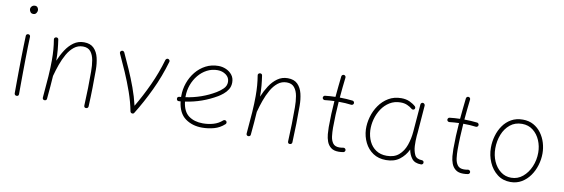

<svg xmlns="http://www.w3.org/2000/svg" viewBox="-54 -1135 4581 1559"><g transform="rotate(10 2236.5 -355.5)"><path d="M98.1 -694.8Q98.1 -708 107.9 -718.5Q117.7 -729 133.8 -729Q149.4 -729 156.5 -718Q163.6 -707 163.6 -698.2Q163.6 -683.6 155 -672.1Q146.5 -660.6 131.3 -660.6Q113.3 -660.6 105.7 -673.1Q98.1 -685.5 98.1 -694.8ZM120.6 -491.7Q127.9 -491.7 132.8 -486.3Q137.7 -481 137.2 -473.1Q135.7 -439 134.5 -390.6Q133.3 -342.3 132.6 -287.4Q131.8 -232.4 131.3 -178Q130.9 -123.5 130.6 -77.1Q130.4 -30.8 130.4 0Q130.4 17.6 112.3 17.6Q105 17.6 99.9 12.5Q94.7 7.3 94.7 0Q94.7 -30.8 95 -77.1Q95.2 -123.5 95.7 -178Q96.2 -232.4 97.2 -287.6Q98.1 -342.8 99.4 -391.6Q100.6 -440.4 102.1 -475.1Q102.1 -482.4 107.4 -487.3Q112.8 -492.2 120.6 -491.7Z M325.7 -5.9Q335.4 -110.4 340.3 -184.3Q345.2 -258.3 345.2 -315.9Q345.2 -363.8 342 -404.3Q338.9 -444.8 332 -485.8Q330.6 -494.1 335 -499Q339.4 -503.9 345.2 -505.4Q352.1 -507.3 359.1 -503.9Q366.2 -500.5 367.2 -491.7Q373.5 -449.7 377.2 -408.4Q380.9 -367.2 380.9 -319.3Q400.9 -368.2 428.5 -410.6Q456.1 -453.1 492.9 -479.5Q529.8 -505.9 577.6 -505.9Q630.4 -505.9 659.2 -476.8Q688 -447.8 699.2 -401.4Q710.4 -355 710.4 -301.8Q710.4 -226.6 709.2 -153.8Q708 -81.1 704.1 0.5Q704.1 6.8 699.2 12.2Q694.3 17.6 686 17.6Q668.5 17.6 668.5 -0.5Q672.4 -77.6 673.6 -145Q674.8 -212.4 674.8 -282.2Q674.8 -331.5 667.5 -374.5Q660.2 -417.5 638.7 -444.1Q617.2 -470.7 575.2 -470.7Q533.7 -470.7 502 -445.3Q470.2 -419.9 446.8 -378.7Q423.3 -337.4 406.2 -289.3Q389.2 -241.2 377.4 -196.3Q377 -194.8 376.5 -193.8Q374 -153.3 370.1 -105.7Q366.2 -58.1 360.8 -2Q360.4 6.3 354.2 10Q348.1 13.7 341.3 13.2Q335 12.7 330.1 8.1Q325.2 3.4 325.7 -5.9Z M889.2 -490.7Q896 -493.7 902.8 -491Q909.7 -488.3 913.1 -481.4Q940.9 -421.9 970.9 -353.8Q1001 -285.6 1027.3 -213.6Q1053.7 -141.6 1070.3 -69.3Q1125 -161.6 1172.9 -265.4Q1220.7 -369.1 1252.4 -479Q1254.9 -485.8 1261.2 -489.7Q1267.6 -493.7 1274.4 -491.2Q1281.2 -489.3 1285.2 -482.7Q1289.1 -476.1 1286.6 -469.2Q1251 -345.2 1196 -229.2Q1141.1 -113.3 1078.6 -12.7Q1075.7 -6.3 1068.4 -4.9Q1061 -2.9 1054.2 -6.8Q1047.4 -10.7 1045.9 -18.6Q1031.2 -95.2 1003.7 -173.6Q976.1 -252 943.6 -326.7Q911.1 -401.4 880.4 -466.8Q877 -473.6 879.6 -480.5Q882.3 -487.3 889.2 -490.7Z M1824.2 -50.8Q1785.6 -15.6 1737.8 -2.7Q1689.9 10.3 1640.6 10.3Q1559.6 10.3 1502 -31.5Q1444.3 -73.2 1432.6 -169.4Q1425.8 -168.9 1418.5 -168.5Q1401.4 -167.5 1399.4 -185.1Q1398.4 -202.1 1416 -204.1Q1423.3 -204.6 1430.2 -205.1Q1430.2 -210 1430.2 -214.8Q1430.2 -269.5 1448.5 -321.5Q1466.8 -373.5 1500.7 -415.3Q1534.7 -457 1581.8 -481.7Q1628.9 -506.3 1686 -506.3Q1718.8 -506.3 1749 -493.2Q1779.3 -480 1799.1 -454.8Q1818.8 -429.7 1818.8 -393.1Q1818.8 -360.4 1803.5 -335.7Q1788.1 -311 1766.6 -293.5Q1745.1 -275.9 1727.1 -265.1Q1606.4 -193.8 1467.8 -173.8Q1477.5 -92.8 1523.9 -58.8Q1570.3 -24.9 1640.6 -24.9Q1686 -24.9 1727.3 -36.9Q1768.6 -48.8 1799.8 -77.1Q1805.2 -82 1812.7 -81.8Q1820.3 -81.5 1825.2 -76.2Q1830.1 -70.8 1829.8 -63.2Q1829.6 -55.7 1824.2 -50.8ZM1685.5 -471.2Q1638.2 -471.2 1598.1 -450.2Q1558.1 -429.2 1528.3 -393.1Q1498.5 -356.9 1481.9 -311.3Q1465.3 -265.6 1465.3 -216.3Q1465.3 -212.9 1465.3 -209.5Q1597.2 -228.5 1707.5 -294.4Q1735.8 -311 1760 -334.7Q1784.2 -358.4 1784.2 -391.1Q1784.2 -427.7 1754.4 -449.5Q1724.6 -471.2 1685.5 -471.2Z M2005.9 -5.9Q2015.6 -110.4 2020.5 -184.3Q2025.4 -258.3 2025.4 -315.9Q2025.4 -363.8 2022.2 -404.3Q2019 -444.8 2012.2 -485.8Q2010.7 -494.1 2015.1 -499Q2019.5 -503.9 2025.4 -505.4Q2032.2 -507.3 2039.3 -503.9Q2046.4 -500.5 2047.4 -491.7Q2053.7 -449.7 2057.4 -408.4Q2061 -367.2 2061 -319.3Q2081.1 -368.2 2108.6 -410.6Q2136.2 -453.1 2173.1 -479.5Q2210 -505.9 2257.8 -505.9Q2310.5 -505.9 2339.4 -476.8Q2368.2 -447.8 2379.4 -401.4Q2390.6 -355 2390.6 -301.8Q2390.6 -226.6 2389.4 -153.8Q2388.2 -81.1 2384.3 0.5Q2384.3 6.8 2379.4 12.2Q2374.5 17.6 2366.2 17.6Q2348.6 17.6 2348.6 -0.5Q2352.5 -77.6 2353.8 -145Q2355 -212.4 2355 -282.2Q2355 -331.5 2347.7 -374.5Q2340.3 -417.5 2318.8 -444.1Q2297.4 -470.7 2255.4 -470.7Q2213.9 -470.7 2182.1 -445.3Q2150.4 -419.9 2127 -378.7Q2103.5 -337.4 2086.4 -289.3Q2069.3 -241.2 2057.6 -196.3Q2057.1 -194.8 2056.6 -193.8Q2054.2 -153.3 2050.3 -105.7Q2046.4 -58.1 2041 -2Q2040.5 6.3 2034.4 10Q2028.3 13.7 2021.5 13.2Q2015.1 12.7 2010.3 8.1Q2005.4 3.4 2005.9 -5.9Z M2821.3 -398.4Q2820.8 -391.1 2814.7 -386.7Q2808.6 -382.3 2801.8 -382.8Q2754.4 -389.2 2697.3 -389.2Q2693.4 -335.4 2690.9 -281.7Q2688.5 -228 2688.5 -173.3Q2688.5 -138.2 2692.6 -104Q2696.8 -69.8 2713.1 -47.4Q2729.5 -24.9 2766.1 -24.9Q2782.2 -24.9 2799.3 -28.3Q2806.2 -29.8 2812.3 -25.4Q2818.4 -21 2819.8 -14.2Q2821.3 -6.8 2816.9 -0.7Q2812.5 5.4 2805.7 6.8Q2785.2 10.3 2766.1 10.3Q2725.6 10.3 2702.6 -8.1Q2679.7 -26.4 2669.2 -54.7Q2658.7 -83 2656 -114.7Q2653.3 -146.5 2653.3 -173.3Q2653.3 -228 2655.5 -281.7Q2657.7 -335.4 2662.1 -388.7Q2621.1 -387.2 2583.5 -382.8Q2576.7 -382.3 2570.8 -386.7Q2564.9 -391.1 2564 -398.4Q2563.5 -405.3 2567.9 -411.4Q2572.3 -417.5 2579.6 -418Q2621.1 -422.9 2664.6 -423.8Q2668.5 -467.3 2672.9 -510Q2677.2 -552.7 2682.1 -595.7Q2683.1 -603 2689 -607.7Q2694.8 -612.3 2701.7 -611.3Q2709 -610.8 2713.6 -604.7Q2718.3 -598.6 2717.3 -591.8Q2712.4 -549.8 2708 -508.1Q2703.6 -466.3 2700.2 -424.3Q2756.8 -423.8 2806.2 -418Q2813 -417.5 2817.6 -411.4Q2822.3 -405.3 2821.3 -398.4Z M3156.7 -24.9Q3218.8 -24.9 3256.3 -57.6Q3293.9 -90.3 3312.5 -143.3Q3331.1 -196.3 3335.9 -255.9L3354.5 -483.9Q3355.5 -490.7 3360.8 -495.4Q3366.2 -500 3373.5 -499Q3380.4 -498.5 3385.5 -492.4Q3390.6 -486.3 3390.1 -479L3372.1 -251Q3371.1 -238.8 3369.6 -227.1Q3366.2 -184.6 3368.2 -143.1Q3370.6 -101.1 3385.3 -70.6Q3399.9 -40 3446.3 -39.1Q3460.9 -37.1 3461.4 -22Q3461.9 -14.6 3456.5 -9.5Q3451.2 -4.4 3443.8 -4.4Q3391.1 -4.4 3367.4 -35.2Q3343.8 -65.9 3336.4 -107.9Q3312 -56.6 3268.3 -23.2Q3224.6 10.3 3157.2 10.3Q3094.2 10.3 3049.8 -19.5Q3005.4 -49.3 2981 -98.6Q2956.5 -147.9 2953.6 -205.6Q2951.7 -256.8 2966.6 -309.8Q2981.4 -362.8 3012.5 -407.5Q3043.5 -452.1 3089.1 -479.2Q3134.8 -506.3 3193.8 -506.3Q3232.9 -506.3 3262.7 -492.7Q3292.5 -479 3313 -460Q3317.9 -455.1 3317.9 -447.3Q3317.9 -439.5 3312.5 -435.1Q3307.6 -430.7 3299.8 -431.4Q3292 -432.1 3287.6 -437.5Q3272.5 -450.2 3249 -460.7Q3225.6 -471.2 3194.3 -471.2Q3144 -471.2 3105 -447.3Q3065.9 -423.3 3039.6 -383.8Q3013.2 -344.2 3000.7 -297.4Q2988.3 -250.5 2990.2 -205.1Q2992.7 -155.8 3012.2 -114.7Q3031.7 -73.7 3068.1 -49.3Q3104.5 -24.9 3156.7 -24.9Z M3848.6 -398.4Q3848.1 -391.1 3842 -386.7Q3835.9 -382.3 3829.1 -382.8Q3781.7 -389.2 3724.6 -389.2Q3720.7 -335.4 3718.3 -281.7Q3715.8 -228 3715.8 -173.3Q3715.8 -138.2 3720 -104Q3724.1 -69.8 3740.5 -47.4Q3756.8 -24.9 3793.5 -24.9Q3809.6 -24.9 3826.7 -28.3Q3833.5 -29.8 3839.6 -25.4Q3845.7 -21 3847.2 -14.2Q3848.6 -6.8 3844.2 -0.7Q3839.8 5.4 3833 6.8Q3812.5 10.3 3793.5 10.3Q3752.9 10.3 3730 -8.1Q3707 -26.4 3696.5 -54.7Q3686 -83 3683.3 -114.7Q3680.7 -146.5 3680.7 -173.3Q3680.7 -228 3682.9 -281.7Q3685.1 -335.4 3689.5 -388.7Q3648.4 -387.2 3610.8 -382.8Q3604 -382.3 3598.1 -386.7Q3592.3 -391.1 3591.3 -398.4Q3590.8 -405.3 3595.2 -411.4Q3599.6 -417.5 3606.9 -418Q3648.4 -422.9 3691.9 -423.8Q3695.8 -467.3 3700.2 -510Q3704.6 -552.7 3709.5 -595.7Q3710.4 -603 3716.3 -607.7Q3722.2 -612.3 3729 -611.3Q3736.3 -610.8 3741 -604.7Q3745.6 -598.6 3744.6 -591.8Q3739.7 -549.8 3735.4 -508.1Q3731 -466.3 3727.5 -424.3Q3784.2 -423.8 3833.5 -418Q3840.3 -417.5 3845 -411.4Q3849.6 -405.3 3848.6 -398.4Z M4195.8 -506.3Q4246.1 -506.3 4284.2 -485.1Q4322.3 -463.9 4348.1 -428.5Q4374 -393.1 4387 -349.9Q4399.9 -306.6 4399.9 -262.7Q4399.9 -213.9 4385.3 -165.3Q4370.6 -116.7 4342.5 -77.1Q4314.5 -37.6 4274.2 -13.7Q4233.9 10.3 4182.6 10.3Q4119.6 10.3 4074 -25.1Q4028.3 -60.5 4003.7 -117.2Q3979 -173.8 3979 -237.3Q3979 -286.6 3992.7 -334.5Q4006.3 -382.3 4033.4 -421.1Q4060.5 -460 4101.1 -483.2Q4141.6 -506.3 4195.8 -506.3ZM4195.8 -471.2Q4137.7 -471.2 4097.4 -438.2Q4057.1 -405.3 4036.1 -352.1Q4015.1 -298.8 4015.1 -237.3Q4015.1 -179.7 4036.4 -131.3Q4057.6 -83 4095.5 -54Q4133.3 -24.9 4182.6 -24.9Q4236.3 -24.9 4277.3 -59.1Q4318.4 -93.3 4341.6 -147.7Q4364.7 -202.1 4364.7 -262.7Q4364.7 -316.4 4344.5 -364Q4324.2 -411.6 4286.4 -441.4Q4248.5 -471.2 4195.8 -471.2Z"/></g></svg>

Font: Mikhak ExtraLight
Style: Regular
Weight: 200
Designer: Amin Abedi
Version: Version 3.3